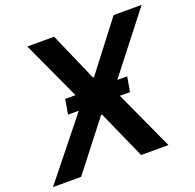

<svg xmlns="http://www.w3.org/2000/svg" viewBox="-144 -859 1006 991"><g transform="rotate(-20 358.5 -363.5)"><path d="M242.5 -324.9H183.2L197.4 -406.2H253.9L106.2 -727.3H253.6L370 -460.9H375.7L580.3 -727.3H734L483.7 -406.2H538L523.8 -324.9H468L616.8 0H466.6L348.7 -264.6H343L137.1 0H-17.4Z"/></g></svg>

Font: Inter P Semi Bold
Style: Italic
Weight: 600
Italic angle: 9.39999°
Designer: Rasmus Andersson
Foundry: rsms
Version: Version 3.018;git-588b23468